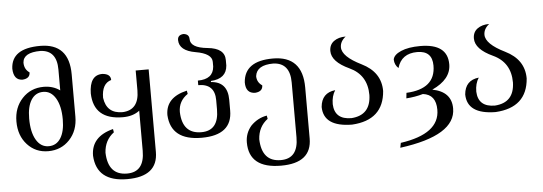

<svg xmlns="http://www.w3.org/2000/svg" viewBox="-56 -878 3666 1296"><g transform="rotate(-5 1777.0 -229.5)"><path d="M249.5 -23.4Q301.8 -23.4 330.6 -68.8Q359.4 -114.3 359.4 -195.3Q359.4 -286.1 327.9 -339.1Q296.4 -392.1 243.7 -392.1Q191.4 -392.1 162.6 -347.2Q133.8 -302.2 133.8 -220.7Q133.8 -128.9 164.8 -76.2Q195.8 -23.4 249.5 -23.4ZM243.7 9.8Q158.2 9.8 102.3 -51.3Q46.4 -112.3 46.4 -208Q46.4 -302.2 104 -364Q161.6 -425.8 249.5 -425.8Q312.5 -425.8 359.4 -392.1V-533.2Q359.4 -664.1 249.5 -668.9Q133.3 -668.9 128.4 -600.6Q128.4 -554.7 163.6 -531.2Q163.6 -490.2 112.8 -486.3Q52.2 -487.3 49.8 -565.9Q55.2 -703.1 250 -703.1Q445.8 -703.1 445.8 -492.7V-207Q445.8 -112.3 388.7 -51.3Q331.5 9.8 243.7 9.8Z M758.8 244.1Q551.3 244.1 541.5 66.9Q541.5 -63 691.4 -101.1L695.3 -78.6Q631.8 -30.8 627 53.7Q631.8 206.5 760.3 206.5Q878.4 206.5 878.4 62.5V-209Q834 -174.8 765.6 -174.8Q568.4 -174.8 563 -353Q564.9 -477.5 651.4 -478Q708 -474.1 708 -432.1Q643.1 -413.1 643.1 -316.9Q657.7 -209 766.1 -209Q877.9 -213.9 878.4 -346.2V-481.4H966.3V77.6Q966.3 244.1 758.8 244.1Z M1282.7 9.8Q1075.2 9.8 1065.4 -162.6Q1065.4 -282.7 1210.4 -315.9L1214.4 -293.5Q1150.9 -250.5 1150.9 -175.8Q1155.8 -27.8 1284.2 -27.8Q1402.3 -27.8 1402.3 -171.9V-234.9Q1402.3 -346.2 1290.5 -346.2V-377Q1395 -377 1401.9 -462.4V-494.1Q1401.9 -550.8 1292 -569.6Q1182.1 -588.4 1181.2 -661.1Q1181.2 -695.3 1220.2 -698.7Q1259.3 -695.3 1259.3 -661.1Q1259.3 -601.6 1375 -590.3Q1490.7 -579.1 1490.7 -499V-461.4Q1483.9 -372.6 1377.9 -366.7V-359.4Q1490.2 -351.6 1490.2 -229.5V-156.7Q1490.2 9.8 1282.7 9.8Z M1800.8 244.1Q1583.5 244.1 1583.5 67.9Q1583.5 5.4 1624 -42.5Q1670.4 -90.3 1733.4 -101.1L1737.3 -78.6Q1673.8 -30.8 1668.9 53.7Q1673.8 206.5 1802.2 206.5Q1920.4 206.5 1920.4 62.5V-309.1Q1920.4 -442.4 1808.1 -447.3Q1694.8 -447.3 1685.1 -372.6Q1685.1 -331.1 1720.7 -307.1Q1720.7 -265.1 1668.9 -261.2Q1605 -262.2 1605 -337.4Q1615.2 -481.4 1807.6 -481.4Q2008.3 -481.4 2008.3 -267.6V77.6Q2008.3 244.1 1800.8 244.1Z M2301.8 9.8Q2109.4 8.3 2107.4 -126.5Q2115.7 -221.7 2208.5 -231.9Q2183.6 -193.8 2183.6 -138.7Q2188 -34.2 2301.3 -34.2Q2432.1 -43 2435.5 -179.2Q2435.5 -315.4 2317.1 -370.1Q2198.7 -424.8 2198.7 -497.6Q2198.7 -540.5 2230 -563.5Q2261.2 -586.4 2310.1 -586.4Q2272 -556.2 2272 -516.6Q2272 -453.6 2401.1 -390.1Q2530.3 -326.7 2530.3 -198.2Q2515.6 -2.4 2301.8 9.8Z M2612.3 193.8 2618.7 161.1Q2883.8 123 2883.8 -40Q2883.8 -143.6 2795.9 -154.3Q2742.2 -138.7 2682.1 -134.8L2686 -171.9Q2883.8 -181.2 2883.8 -339.4Q2883.8 -439.9 2782.2 -439.9Q2674.8 -439.9 2647 -343.3Q2621.1 -367.2 2620.1 -402.8Q2625 -435.1 2675 -456.8Q2725.1 -478.5 2805.7 -478.5Q2990.7 -478.5 2990.7 -338.9Q2990.7 -237.3 2861.8 -178.2Q2990.7 -153.3 2990.7 -39.6Q2990.7 143.6 2612.3 193.8Z M3274.4 9.8Q3082 8.3 3080.1 -126.5Q3088.4 -221.7 3181.2 -231.9Q3156.2 -193.8 3156.2 -138.7Q3160.6 -34.2 3273.9 -34.2Q3404.8 -43 3408.2 -179.2Q3408.2 -315.4 3289.8 -370.1Q3171.4 -424.8 3171.4 -497.6Q3171.4 -540.5 3202.6 -563.5Q3233.9 -586.4 3282.7 -586.4Q3244.6 -556.2 3244.6 -516.6Q3244.6 -453.6 3373.8 -390.1Q3502.9 -326.7 3502.9 -198.2Q3488.3 -2.4 3274.4 9.8Z"/></g></svg>

Font: Kelvinch
Style: Regular
Weight: 400
Designer: Paul James MIller
Foundry: High-Logic / Made with FontCreator
Version: Version 3.30 September 23, 2016